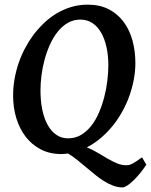

<svg xmlns="http://www.w3.org/2000/svg" viewBox="-20 -650 652 829"><path d="M447.8 -369.1Q447.8 -410.2 439.9 -446Q432.1 -481.9 417 -508.5Q401.9 -535.2 379.2 -550.3Q356.4 -565.4 327.1 -565.4Q297.4 -565.4 272.9 -551.3Q248.5 -537.1 229.5 -513.4Q210.4 -489.7 196.3 -458.7Q182.1 -427.7 172.9 -393.8Q163.6 -359.9 159.2 -325.2Q154.8 -290.5 154.8 -259.8Q154.8 -214.4 162.6 -176.3Q170.4 -138.2 185.8 -110.6Q201.2 -83 223.1 -67.9Q245.1 -52.7 273.9 -52.7Q305.2 -52.7 330.1 -67.6Q355 -82.5 374.3 -107.2Q393.6 -131.8 407.5 -164.3Q421.4 -196.8 430.4 -231.9Q439.5 -267.1 443.6 -302.7Q447.8 -338.4 447.8 -369.1ZM611.8 61Q597.7 82.5 582.8 100.3Q567.9 118.2 554 131.3Q540 144.5 528.3 151.9Q516.6 159.2 509.8 159.2Q488.8 159.2 468.5 151.6Q448.2 144 428.7 131.8Q409.2 119.6 389.9 103.8Q370.6 87.9 351.3 71.8Q332 55.7 312.7 40Q293.5 24.4 273.4 12.7Q266.6 13.7 259.3 14.4Q252 15.1 244.6 15.1Q194.8 15.1 156.2 -4.9Q117.7 -24.9 91.1 -59.3Q64.5 -93.8 50.5 -139.6Q36.6 -185.5 36.6 -236.8Q36.6 -272.9 42.7 -308.1Q48.8 -343.3 60.1 -376.5Q71.3 -409.7 87.2 -439.9Q103 -470.2 122.6 -497.1Q143.1 -524.4 168 -548.6Q192.9 -572.8 222.4 -590.8Q252 -608.9 286.1 -619.4Q320.3 -629.9 358.9 -629.9Q411.1 -629.9 449.7 -609.9Q488.3 -589.8 513.9 -555.4Q539.6 -521 552 -475.1Q564.5 -429.2 564.5 -377.9Q564.5 -343.3 557.9 -307.6Q551.3 -272 539.1 -237.3Q526.9 -202.6 509 -170.2Q491.2 -137.7 469.2 -109.9Q445.8 -80.6 417 -55.7Q388.2 -30.8 355 -13.7Q379.4 -3.9 401.6 9.5Q423.8 22.9 444.6 34.9Q465.3 46.9 485.1 55.2Q504.9 63.5 525.4 63.5Q531.2 63.5 536.9 62.3Q542.5 61 550 57.4Q557.6 53.7 567.9 46.9Q578.1 40 593.3 29.3Z"/></svg>

Font: Gentium Basic
Style: Bold Italic
Weight: 700
Italic angle: -8°
Designer: J. Victor Gaultney and Annie Olsen
Foundry: SIL International
Version: Version 1.102; 2013; Maintenance release